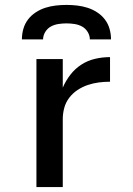

<svg xmlns="http://www.w3.org/2000/svg" viewBox="-20 -760 540 780"><path d="M128 0V-520H235V-404Q247 -432 266 -456.5Q285 -481 310.5 -497.5Q336 -514 366 -521Q396 -528 427 -528V-428Q404 -428 381 -425Q358 -422 336 -414.5Q314 -407 294.5 -394Q275 -381 261 -362.5Q247 -344 241 -321.5Q235 -299 235 -276V0ZM69 -600Q69 -622 75 -643Q81 -664 94 -681Q107 -698 125.5 -710Q144 -722 164.5 -728.5Q185 -735 206.5 -737.5Q228 -740 250 -740Q272 -740 293.5 -737.5Q315 -735 335.5 -728.5Q356 -722 374.5 -710Q393 -698 406 -681Q419 -664 425 -643Q431 -622 431 -600H345Q345 -616 336 -630.5Q327 -645 313 -652.5Q299 -660 282.5 -662.5Q266 -665 250 -665Q234 -665 217.5 -662.5Q201 -660 187 -652.5Q173 -645 164 -630.5Q155 -616 155 -600Z"/></svg>

Font: Iosevka Aile Semibold
Style: Regular
Weight: 600
Designer: Belleve Invis
Foundry: Belleve Invis
Version: Version 31.1.0; ttfautohint (v1.8.4)